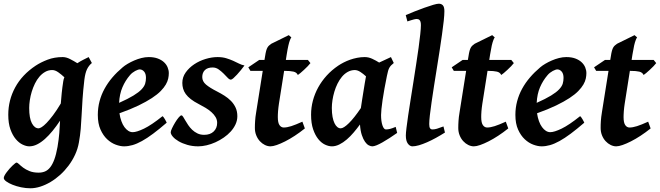

<svg xmlns="http://www.w3.org/2000/svg" viewBox="-30 -762 3526 1026"><path d="M460.9 -425.3Q444.3 -411.6 434.8 -391.6Q425.3 -371.6 420.9 -336.4Q414.1 -278.3 411.1 -232.9Q408.2 -187.5 406.2 -148.2Q404.3 -108.9 401.4 -73.5Q398.4 -38.1 391.6 -0.5Q385.7 33.2 371.3 64.5Q356.9 95.7 336.4 123Q315.9 150.4 291.3 172.6Q266.6 194.8 239.7 210.7Q212.9 226.6 185.3 235.4Q157.7 244.1 132.3 244.1Q107.9 244.1 82.5 238.8Q57.1 233.4 36.6 225.1Q16.1 216.8 3.2 207.3Q-9.8 197.8 -9.8 189Q-9.8 183.6 -5.4 175.3Q-1 167 5.9 158Q12.7 148.9 20.8 139.6Q28.8 130.4 36.4 123.3Q43.9 116.2 49.8 111.6Q55.7 106.9 57.6 106.9Q63.5 106.9 71.8 115.2Q80.1 123.5 93.8 133.8Q107.4 144 127.7 152.3Q147.9 160.6 176.8 160.6Q194.8 160.6 210.2 154.3Q225.6 147.9 238 132.3Q250.5 116.7 260.3 90.3Q270 64 277.3 23.4Q284.2 -17.6 286.9 -51.3Q289.6 -85 291 -117.2Q271.5 -87.9 251.2 -63Q231 -38.1 210.2 -19.5Q189.5 -1 168.5 9.5Q147.5 20 126.5 20Q110.4 20 90.8 10.7Q71.3 1.5 54.2 -18.8Q37.1 -39.1 25.6 -71Q14.2 -103 14.2 -148.9Q14.2 -226.6 51 -294.7Q87.9 -362.8 160.6 -411.1Q188 -429.2 224.4 -443.1Q260.7 -457 305.2 -457Q323.7 -457 344.2 -446.5Q364.7 -436 383.3 -424.3Q399.9 -435.1 415.5 -442.9L443.8 -457ZM176.3 -76.2Q182.1 -76.2 192.9 -82.8Q203.6 -89.4 218.8 -105Q233.9 -120.6 253.2 -146Q272.5 -171.4 294.9 -209Q296.9 -235.4 299.8 -264.4Q302.7 -293.5 308.1 -328.1Q309.6 -338.9 314 -349.1Q298.3 -363.8 281.5 -375.7Q264.6 -387.7 249 -387.7Q228.5 -387.7 211.4 -377.9Q194.3 -368.2 180.7 -352.3Q167 -336.4 156.7 -315.4Q146.5 -294.4 139.6 -272Q132.8 -249.5 129.4 -226.8Q126 -204.1 126 -185.1Q126 -130.4 140.4 -103.3Q154.8 -76.2 176.3 -76.2Z M664.1 -359.9Q639.6 -331.5 624.3 -295.7Q608.9 -259.8 606.4 -212.4Q654.8 -233.9 683.3 -251.5Q711.9 -269 726.6 -284.7Q741.2 -300.3 745.6 -314.9Q750 -329.6 750 -345.7Q750 -368.2 740 -379.6Q730 -391.1 716.3 -391.1Q712.4 -391.1 706.1 -388.9Q699.7 -386.7 692.4 -382.8Q685.1 -378.9 677.5 -373Q669.9 -367.2 664.1 -359.9ZM872.1 -371.1Q872.1 -357.4 868.9 -342.3Q865.7 -327.1 856.2 -310.5Q846.7 -293.9 828.9 -275.6Q811 -257.3 781.7 -238Q752.4 -218.8 710 -198.2Q667.5 -177.7 608.4 -156.7Q611.8 -133.3 618.7 -114.5Q625.5 -95.7 635 -82.8Q644.5 -69.8 655.8 -62.7Q667 -55.7 679.2 -55.7Q700.2 -55.7 739.7 -74.7Q779.3 -93.8 838.4 -141.1Q841.3 -139.6 844.7 -134.8Q848.1 -129.9 851.6 -124.3Q855 -118.7 857.4 -113.5Q859.9 -108.4 860.8 -106.4Q820.8 -71.8 788.3 -47.6Q755.9 -23.4 728.5 -8.3Q701.2 6.8 678 13.4Q654.8 20 632.8 20Q612.8 20 588.4 11Q564 2 542.7 -17.8Q521.5 -37.6 507.1 -69.6Q492.7 -101.6 492.7 -147.9Q492.7 -186 502 -220.9Q511.2 -255.9 528.6 -287.6Q545.9 -319.3 570.3 -347.9Q594.7 -376.5 625.5 -402.3Q636.2 -411.6 652.3 -421.1Q668.5 -430.7 687 -438.7Q705.6 -446.8 725.6 -451.9Q745.6 -457 764.6 -457Q792.5 -457 812.7 -449.5Q833 -441.9 846.2 -429.7Q859.4 -417.5 865.7 -402.1Q872.1 -386.7 872.1 -371.1Z M1276.4 -412.1Q1268.1 -400.9 1257.6 -387.7Q1247.1 -374.5 1236.6 -363.3Q1226.1 -352.1 1217.3 -344.2Q1208.5 -336.4 1203.6 -336.4Q1195.8 -336.4 1186.3 -346.7Q1176.8 -356.9 1164.8 -368.9Q1152.8 -380.9 1138.4 -391.1Q1124 -401.4 1106.4 -401.4Q1079.1 -401.4 1064.9 -387.5Q1050.8 -373.5 1050.8 -350.1Q1050.8 -327.1 1070.8 -310.1Q1090.8 -293 1130.4 -272.9Q1150.4 -262.7 1169.7 -250.5Q1189 -238.3 1204.3 -222.7Q1219.7 -207 1229 -187Q1238.3 -167 1238.3 -141.1Q1238.3 -118.7 1228.8 -97.9Q1219.2 -77.1 1203.1 -59.3Q1187 -41.5 1165.8 -26.9Q1144.5 -12.2 1121.3 -1.7Q1098.1 8.8 1074.2 14.4Q1050.3 20 1029.3 20Q998 20 971.2 12.2Q944.3 4.4 924.6 -7.1Q904.8 -18.6 893.6 -31.7Q882.3 -44.9 882.3 -55.2Q882.3 -62 889.4 -76.9Q896.5 -91.8 905.8 -107.2Q915 -122.6 924.6 -134Q934.1 -145.5 939.5 -145.5Q943.8 -145.5 948.7 -137.7Q953.6 -129.9 960.2 -118.4Q966.8 -106.9 975.8 -93.5Q984.9 -80.1 996.8 -68.6Q1008.8 -57.1 1024.7 -49.3Q1040.5 -41.5 1061 -41.5Q1093.3 -41.5 1111.8 -59.3Q1130.4 -77.1 1130.4 -105.5Q1130.4 -122.1 1122.1 -136.2Q1113.8 -150.4 1099.9 -162.8Q1085.9 -175.3 1068.4 -185.8Q1050.8 -196.3 1032.7 -205.6Q1006.8 -218.8 989.7 -232.2Q972.7 -245.6 962.6 -259.5Q952.6 -273.4 948.5 -288.3Q944.3 -303.2 944.3 -318.8Q944.3 -349.6 962.4 -375Q980.5 -400.4 1008.1 -418.7Q1035.6 -437 1068.8 -447Q1102.1 -457 1132.3 -457Q1158.7 -457 1178.7 -450.9Q1198.7 -444.8 1215.6 -437.3Q1232.4 -429.7 1246.8 -422.4Q1261.2 -415 1276.4 -412.1Z M1599.1 -75.7Q1572.3 -54.2 1545.4 -36.6Q1518.6 -19 1493.9 -6.6Q1469.2 5.9 1449 12.9Q1428.7 20 1415 20Q1400.4 20 1385.5 12.7Q1370.6 5.4 1358.6 -7.6Q1346.7 -20.5 1339.4 -38.6Q1332 -56.6 1332 -78.1Q1332 -87.4 1332.3 -96.7Q1332.5 -106 1333.3 -116Q1334 -126 1335.2 -137.2Q1336.4 -148.4 1338.9 -162.1L1374 -383.3H1308.1L1296.9 -402.3L1355.5 -441.9H1383.3L1386.2 -459Q1389.2 -479 1392.3 -490.5Q1395.5 -502 1399.7 -508.8Q1403.8 -515.6 1408.7 -519.5Q1413.6 -523.4 1419.9 -528.3L1513.2 -574.2L1526.9 -562Q1522.9 -557.6 1519 -546.4Q1515.1 -536.6 1511 -518.6Q1506.8 -500.5 1502 -470.2L1497.6 -441.9H1615.2L1628.9 -424.8Q1624 -418 1614.5 -408.2Q1605 -398.4 1594.7 -388.9Q1584.5 -379.4 1575.2 -371.6Q1565.9 -363.8 1561.5 -361.3Q1555.7 -375 1538.6 -379.2Q1521.5 -383.3 1490.2 -383.3H1488.3L1460.4 -207Q1459 -197.8 1457.8 -187.3Q1456.5 -176.8 1455.8 -167.2Q1455.1 -157.7 1454.8 -149.4Q1454.6 -141.1 1454.6 -136.2Q1454.6 -106 1463.6 -93.3Q1472.7 -80.6 1486.3 -80.6Q1503.4 -80.6 1526.4 -87.9Q1549.3 -95.2 1585.9 -111.8Z M1898.4 -184.6Q1901.4 -205.1 1905 -228.5Q1908.7 -252 1912.4 -274.7Q1916 -297.4 1919.4 -318.1Q1922.9 -338.9 1925.8 -354Q1911.6 -367.2 1896 -377.4Q1880.4 -387.7 1865.2 -387.7Q1844.7 -387.2 1827.6 -377.4Q1810.5 -367.7 1797.1 -351.6Q1783.7 -335.4 1773.4 -314.7Q1763.2 -293.9 1756.6 -271.5Q1750 -249 1746.6 -226.8Q1743.2 -204.6 1743.2 -185.1Q1743.2 -157.7 1747.1 -137.2Q1751 -116.7 1757.6 -103.3Q1764.2 -89.8 1772.7 -83Q1781.2 -76.2 1790.5 -76.2Q1806.2 -76.2 1834.5 -104Q1862.8 -131.8 1898.4 -184.6ZM2092.3 -51.8Q2071.8 -37.1 2051.5 -24.2Q2031.2 -11.2 2013.7 -1.2Q1996.1 8.8 1982.2 14.4Q1968.3 20 1959.5 20Q1951.2 20 1940.7 14.6Q1930.2 9.3 1920.7 -4.2Q1911.1 -17.6 1903.6 -40Q1896 -62.5 1893.6 -96.7Q1877.9 -75.2 1860.1 -54.2Q1842.3 -33.2 1823 -16.6Q1803.7 0 1783.4 10Q1763.2 20 1743.7 20Q1726.1 20 1706.5 10.7Q1687 1.5 1670.7 -18.8Q1654.3 -39.1 1643.3 -71Q1632.3 -103 1632.3 -148.9Q1632.3 -187.5 1642.1 -224.4Q1651.9 -261.2 1670.4 -294.9Q1689 -328.6 1715.8 -358.2Q1742.7 -387.7 1777.3 -411.1Q1790.5 -419.9 1806.6 -428.2Q1822.8 -436.5 1840.8 -442.9Q1858.9 -449.2 1878.7 -453.1Q1898.4 -457 1918.9 -457Q1939.5 -457 1959.2 -447.8Q1979 -438.5 1996.1 -427.7Q2012.7 -436 2029.3 -443.1Q2045.9 -450.2 2059.1 -457L2074.2 -425.3Q2065.9 -418.5 2060.5 -413.1Q2055.2 -407.7 2051 -400.6Q2046.9 -393.6 2043.9 -383.3Q2041 -373 2037.6 -356.4Q2030.3 -321.3 2024.4 -288.3Q2018.6 -255.4 2014.4 -227.8Q2010.3 -200.2 2008.3 -179.2Q2006.3 -158.2 2006.3 -147.5Q2006.3 -113.8 2013.7 -92Q2021 -70.3 2032.2 -70.3Q2042 -70.3 2053.5 -73Q2064.9 -75.7 2084.5 -84Z M2347.7 -53.7Q2323.7 -38.6 2299.3 -25.1Q2274.9 -11.7 2252 -1.7Q2229 8.3 2209 14.2Q2189 20 2173.8 20Q2160.2 20 2149.4 5.4Q2138.7 -9.3 2138.7 -38.1Q2138.7 -50.3 2142.1 -78.4Q2145.5 -106.4 2151.1 -144.8Q2156.7 -183.1 2164.1 -229Q2171.4 -274.9 2179 -323Q2186.5 -371.1 2193.8 -418.2Q2201.2 -465.3 2206.8 -506.3Q2212.4 -547.4 2215.8 -579.1Q2219.2 -610.8 2219.2 -627.9Q2219.2 -639.2 2217 -645.8Q2214.8 -652.3 2211.4 -655.5Q2208 -658.7 2203.4 -659.7Q2198.7 -660.6 2194.3 -660.6Q2190.4 -660.6 2182.4 -658.4Q2174.3 -656.2 2166.5 -653.8Q2157.2 -650.9 2147 -647.5L2138.2 -681.2Q2158.7 -690.4 2185.5 -700.9Q2212.4 -711.4 2238 -720.7Q2263.7 -730 2284.7 -736.1Q2305.7 -742.2 2314.9 -742.2Q2328.6 -742.2 2336.7 -733.4Q2344.7 -724.6 2344.7 -702.1Q2344.7 -683.1 2341.3 -650.9Q2337.9 -618.7 2332 -577.9Q2326.2 -537.1 2319.1 -490.5Q2312 -443.8 2304.2 -396.2Q2296.4 -348.6 2289.3 -302.5Q2282.2 -256.3 2276.4 -216.8Q2270.5 -177.2 2267.1 -146.5Q2263.7 -115.7 2263.7 -99.1Q2263.7 -82.5 2268.3 -76.4Q2272.9 -70.3 2280.8 -70.3Q2292 -70.3 2305.2 -74.2Q2318.4 -78.1 2339.8 -86.4Z M2686 -75.7Q2659.2 -54.2 2632.3 -36.6Q2605.5 -19 2580.8 -6.6Q2556.2 5.9 2535.9 12.9Q2515.6 20 2502 20Q2487.3 20 2472.4 12.7Q2457.5 5.4 2445.6 -7.6Q2433.6 -20.5 2426.3 -38.6Q2418.9 -56.6 2418.9 -78.1Q2418.9 -87.4 2419.2 -96.7Q2419.4 -106 2420.2 -116Q2420.9 -126 2422.1 -137.2Q2423.3 -148.4 2425.8 -162.1L2460.9 -383.3H2395L2383.8 -402.3L2442.4 -441.9H2470.2L2473.1 -459Q2476.1 -479 2479.2 -490.5Q2482.4 -502 2486.6 -508.8Q2490.7 -515.6 2495.6 -519.5Q2500.5 -523.4 2506.8 -528.3L2600.1 -574.2L2613.8 -562Q2609.9 -557.6 2606 -546.4Q2602.1 -536.6 2597.9 -518.6Q2593.8 -500.5 2588.9 -470.2L2584.5 -441.9H2702.1L2715.8 -424.8Q2710.9 -418 2701.4 -408.2Q2691.9 -398.4 2681.6 -388.9Q2671.4 -379.4 2662.1 -371.6Q2652.8 -363.8 2648.4 -361.3Q2642.6 -375 2625.5 -379.2Q2608.4 -383.3 2577.1 -383.3H2575.2L2547.4 -207Q2545.9 -197.8 2544.7 -187.3Q2543.5 -176.8 2542.7 -167.2Q2542 -157.7 2541.7 -149.4Q2541.5 -141.1 2541.5 -136.2Q2541.5 -106 2550.5 -93.3Q2559.6 -80.6 2573.2 -80.6Q2590.3 -80.6 2613.3 -87.9Q2636.2 -95.2 2672.9 -111.8Z M2895.5 -359.9Q2871.1 -331.5 2855.7 -295.7Q2840.3 -259.8 2837.9 -212.4Q2886.2 -233.9 2914.8 -251.5Q2943.4 -269 2958 -284.7Q2972.7 -300.3 2977.1 -314.9Q2981.4 -329.6 2981.4 -345.7Q2981.4 -368.2 2971.4 -379.6Q2961.4 -391.1 2947.8 -391.1Q2943.8 -391.1 2937.5 -388.9Q2931.2 -386.7 2923.8 -382.8Q2916.5 -378.9 2908.9 -373Q2901.4 -367.2 2895.5 -359.9ZM3103.5 -371.1Q3103.5 -357.4 3100.3 -342.3Q3097.2 -327.1 3087.6 -310.5Q3078.1 -293.9 3060.3 -275.6Q3042.5 -257.3 3013.2 -238Q2983.9 -218.8 2941.4 -198.2Q2898.9 -177.7 2839.8 -156.7Q2843.3 -133.3 2850.1 -114.5Q2856.9 -95.7 2866.5 -82.8Q2876 -69.8 2887.2 -62.7Q2898.4 -55.7 2910.6 -55.7Q2931.6 -55.7 2971.2 -74.7Q3010.7 -93.8 3069.8 -141.1Q3072.8 -139.6 3076.2 -134.8Q3079.6 -129.9 3083 -124.3Q3086.4 -118.7 3088.9 -113.5Q3091.3 -108.4 3092.3 -106.4Q3052.2 -71.8 3019.8 -47.6Q2987.3 -23.4 2960 -8.3Q2932.6 6.8 2909.4 13.4Q2886.2 20 2864.3 20Q2844.2 20 2819.8 11Q2795.4 2 2774.2 -17.8Q2752.9 -37.6 2738.5 -69.6Q2724.1 -101.6 2724.1 -147.9Q2724.1 -186 2733.4 -220.9Q2742.7 -255.9 2760 -287.6Q2777.3 -319.3 2801.8 -347.9Q2826.2 -376.5 2856.9 -402.3Q2867.7 -411.6 2883.8 -421.1Q2899.9 -430.7 2918.5 -438.7Q2937 -446.8 2957 -451.9Q2977.1 -457 2996.1 -457Q3023.9 -457 3044.2 -449.5Q3064.5 -441.9 3077.6 -429.7Q3090.8 -417.5 3097.2 -402.1Q3103.5 -386.7 3103.5 -371.1Z M3446.8 -75.7Q3419.9 -54.2 3393.1 -36.6Q3366.2 -19 3341.6 -6.6Q3316.9 5.9 3296.6 12.9Q3276.4 20 3262.7 20Q3248 20 3233.2 12.7Q3218.3 5.4 3206.3 -7.6Q3194.3 -20.5 3187 -38.6Q3179.7 -56.6 3179.7 -78.1Q3179.7 -87.4 3179.9 -96.7Q3180.2 -106 3180.9 -116Q3181.6 -126 3182.9 -137.2Q3184.1 -148.4 3186.5 -162.1L3221.7 -383.3H3155.8L3144.5 -402.3L3203.1 -441.9H3231L3233.9 -459Q3236.8 -479 3240 -490.5Q3243.2 -502 3247.3 -508.8Q3251.5 -515.6 3256.3 -519.5Q3261.2 -523.4 3267.6 -528.3L3360.8 -574.2L3374.5 -562Q3370.6 -557.6 3366.7 -546.4Q3362.8 -536.6 3358.6 -518.6Q3354.5 -500.5 3349.6 -470.2L3345.2 -441.9H3462.9L3476.6 -424.8Q3471.7 -418 3462.2 -408.2Q3452.6 -398.4 3442.4 -388.9Q3432.1 -379.4 3422.9 -371.6Q3413.6 -363.8 3409.2 -361.3Q3403.3 -375 3386.2 -379.2Q3369.1 -383.3 3337.9 -383.3H3335.9L3308.1 -207Q3306.6 -197.8 3305.4 -187.3Q3304.2 -176.8 3303.5 -167.2Q3302.7 -157.7 3302.5 -149.4Q3302.2 -141.1 3302.2 -136.2Q3302.2 -106 3311.3 -93.3Q3320.3 -80.6 3334 -80.6Q3351.1 -80.6 3374 -87.9Q3397 -95.2 3433.6 -111.8Z"/></svg>

Font: Gentium Basic
Style: Bold Italic
Weight: 700
Italic angle: -8°
Designer: J. Victor Gaultney and Annie Olsen
Foundry: SIL International
Version: Version 1.102; 2013; Maintenance release